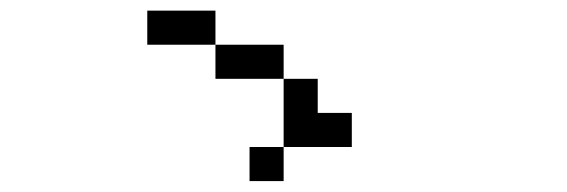

<svg xmlns="http://www.w3.org/2000/svg" viewBox="-20 -582 1040 352"><path d="M375 -500H250V-562.5H375ZM375 -500H500V-437.5H375ZM437.5 -312.5H500V-250H437.5ZM500 -437.5H562.5V-375H625V-312.5H500Z"/></svg>

Font: 寒蝉点阵体 16px
Style: Regular
Weight: 400
Designer: Designed by Warren2060
Foundry: ChillType
Version: Version 1.000